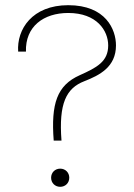

<svg xmlns="http://www.w3.org/2000/svg" viewBox="-20 -720 517 740"><path d="M50 -521H80C77 -618 148 -670 243 -670C353 -670 397 -602 397 -545C397 -483 354 -460 287 -430C200 -391 176 -321 187 -178H217C206 -321 235 -380 305 -407C364 -430 427 -462 427 -545C427 -606 388 -700 243 -700C104 -700 44 -607 50 -521ZM212 0C232 0 247 -15 247 -35C247 -55 232 -70 212 -70C192 -70 177 -55 177 -35C177 -15 192 0 212 0Z"/></svg>

Font: Space Cowgirl Thin
Style: Regular
Weight: 100
Designer: Valery Marier
Foundry: Valery Marier
Version: Version 1.000;hotconv 1.0.109;makeotfexe 2.5.65596